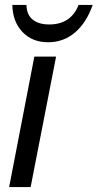

<svg xmlns="http://www.w3.org/2000/svg" viewBox="-20 -757 395 777"><path d="M104 0H17L119 -528H207ZM175 -586Q110 -586 70.5 -628Q31 -670 30 -737H87Q88 -697 112.5 -677.5Q137 -658 179 -658Q267 -658 298 -737H355Q330 -665 283.5 -625.5Q237 -586 175 -586Z"/></svg>

Font: Libra Sans
Style: Italic
Weight: 400
Italic angle: -12°
Foundry: Context Ltd
Version: Version 1.002